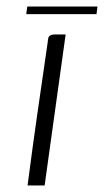

<svg xmlns="http://www.w3.org/2000/svg" viewBox="-20 -565 317 585"><path d="M64 0Q78 -108 93.5 -216.5Q109 -325 125 -434Q126 -443 127 -448.5Q128 -454 133 -457Q138 -460 147 -460H180L116 0ZM60 -522 63 -545H277L274 -522Z"/></svg>

Font: Genos Light
Style: Italic
Weight: 300
Italic angle: -8°
Designer: Robert E. Leuschke
Foundry: Robert E. Leuschke
Version: Version 1.010